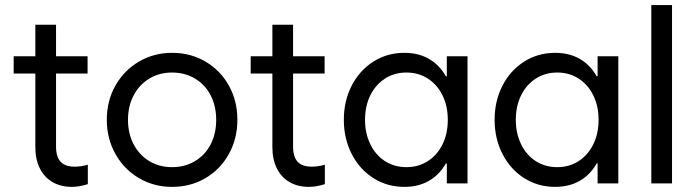

<svg xmlns="http://www.w3.org/2000/svg" viewBox="-20 -727 2749 761"><path d="M34.2 -503.9H327.1V-435.5H34.2ZM120.1 -143.6V-628.9H202.1V-146.5Q202.1 -105.5 220.2 -85.9Q238.3 -66.4 276.4 -66.4Q301.8 -66.4 328.1 -74.2V2.9Q293.9 13.7 264.6 13.7Q220.7 13.7 188 -5.4Q155.3 -24.4 137.7 -60.1Q120.1 -95.7 120.1 -143.6Z M403.3 -252Q403.3 -327.1 437.5 -387.7Q471.7 -448.2 530.8 -482.9Q589.8 -517.6 662.1 -517.6Q735.4 -517.6 794.4 -482.9Q853.5 -448.2 887.2 -387.7Q920.9 -327.1 920.9 -252Q920.9 -177.7 887.2 -116.7Q853.5 -55.7 794.4 -21Q735.4 13.7 662.1 13.7Q589.8 13.7 530.8 -21Q471.7 -55.7 437.5 -116.7Q403.3 -177.7 403.3 -252ZM836.9 -252Q836.9 -306.6 814.9 -349.1Q793 -391.6 752.9 -415.5Q712.9 -439.5 662.1 -439.5Q611.3 -439.5 571.8 -415.5Q532.2 -391.6 509.8 -349.1Q487.3 -306.6 487.3 -252Q487.3 -197.3 509.8 -154.8Q532.2 -112.3 571.8 -88.4Q611.3 -64.5 662.1 -64.5Q712.9 -64.5 752.9 -88.4Q793 -112.3 814.9 -154.8Q836.9 -197.3 836.9 -252Z M973.6 -503.9H1266.6V-435.5H973.6ZM1059.6 -143.6V-628.9H1141.6V-146.5Q1141.6 -105.5 1159.7 -85.9Q1177.7 -66.4 1215.8 -66.4Q1241.2 -66.4 1267.6 -74.2V2.9Q1233.4 13.7 1204.1 13.7Q1160.2 13.7 1127.4 -5.4Q1094.7 -24.4 1077.1 -60.1Q1059.6 -95.7 1059.6 -143.6Z M1583 13.7Q1514.6 13.7 1460 -21Q1405.3 -55.7 1374 -116.7Q1342.8 -177.7 1342.8 -252Q1342.8 -327.1 1374 -387.7Q1405.3 -448.2 1460 -482.9Q1514.6 -517.6 1583 -517.6Q1646.5 -517.6 1691.9 -486.3Q1737.3 -455.1 1761.2 -395.5Q1785.2 -335.9 1785.2 -252L1735.4 -424.8H1796.9V-79.1H1735.4L1785.2 -252Q1785.2 -168 1761.2 -108.4Q1737.3 -48.8 1691.9 -17.6Q1646.5 13.7 1583 13.7ZM1754.9 -252Q1754.9 -306.6 1733.9 -349.1Q1712.9 -391.6 1675.8 -415.5Q1638.7 -439.5 1590.8 -439.5Q1543 -439.5 1505.9 -415.5Q1468.8 -391.6 1447.8 -349.1Q1426.8 -306.6 1426.8 -252Q1426.8 -198.2 1447.8 -155.3Q1468.8 -112.3 1505.9 -88.4Q1543 -64.5 1590.8 -64.5Q1638.7 -64.5 1675.8 -88.4Q1712.9 -112.3 1733.9 -154.8Q1754.9 -197.3 1754.9 -252ZM1751 0V-101.6L1772.5 -252L1751 -385.7V-503.9H1833V0Z M2180.7 13.7Q2112.3 13.7 2057.6 -21Q2002.9 -55.7 1971.7 -116.7Q1940.4 -177.7 1940.4 -252Q1940.4 -327.1 1971.7 -387.7Q2002.9 -448.2 2057.6 -482.9Q2112.3 -517.6 2180.7 -517.6Q2244.1 -517.6 2289.6 -486.3Q2335 -455.1 2358.9 -395.5Q2382.8 -335.9 2382.8 -252L2333 -424.8H2394.5V-79.1H2333L2382.8 -252Q2382.8 -168 2358.9 -108.4Q2335 -48.8 2289.6 -17.6Q2244.1 13.7 2180.7 13.7ZM2352.5 -252Q2352.5 -306.6 2331.5 -349.1Q2310.5 -391.6 2273.4 -415.5Q2236.3 -439.5 2188.5 -439.5Q2140.6 -439.5 2103.5 -415.5Q2066.4 -391.6 2045.4 -349.1Q2024.4 -306.6 2024.4 -252Q2024.4 -198.2 2045.4 -155.3Q2066.4 -112.3 2103.5 -88.4Q2140.6 -64.5 2188.5 -64.5Q2236.3 -64.5 2273.4 -88.4Q2310.5 -112.3 2331.5 -154.8Q2352.5 -197.3 2352.5 -252ZM2348.6 0V-101.6L2370.1 -252L2348.6 -385.7V-503.9H2430.7V0Z M2561.5 -707H2643.6V0H2561.5Z"/></svg>

Font: Wanted Sans Std Variable
Style: Regular
Weight: 400
Designer: Original Design by Kil Hyung-jin and Kang Hanbin, Wanted Lab, Inc;
Foundry: Wanted Lab, Inc.
Version: Version 1.003;Glyphs 3.2 (3227)